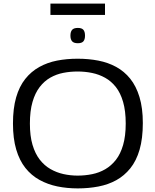

<svg xmlns="http://www.w3.org/2000/svg" viewBox="-20 -1036 863 1066"><path d="M411 -61Q452 -61 491.5 -69Q531 -77 564.5 -96.5Q598 -116 623.5 -148.5Q649 -181 663.5 -231Q678 -281 678 -350Q678 -420 663.5 -470Q649 -520 623.5 -552.5Q598 -585 564 -604Q530 -623 491 -631Q452 -639 411 -639Q370 -639 331.5 -631.5Q293 -624 259.5 -605Q226 -586 200.5 -553Q175 -520 160.5 -470Q146 -420 146 -350Q146 -281 160.5 -232Q175 -183 200.5 -150Q226 -117 260 -97.5Q294 -78 332.5 -69.5Q371 -61 411 -61ZM412 10Q352 10 298.5 -1Q245 -12 199.5 -37Q154 -62 121 -103.5Q88 -145 70 -206Q52 -267 52 -350Q52 -434 69.5 -495Q87 -556 120 -597.5Q153 -639 198 -664Q243 -689 296.5 -699.5Q350 -710 411 -710Q472 -710 526 -699.5Q580 -689 625 -664.5Q670 -640 703 -599Q736 -558 754.5 -497Q773 -436 773 -353Q773 -267 755 -205Q737 -143 703.5 -101.5Q670 -60 625.5 -35.5Q581 -11 526.5 -0.5Q472 10 412 10ZM412 -796Q390 -796 380.5 -806.5Q371 -817 371 -838Q371 -860 380.5 -870.5Q390 -881 412 -881Q434 -881 443 -870.5Q452 -860 452 -838Q452 -817 443 -806.5Q434 -796 412 -796ZM260 -953V-1016H563V-953Z"/></svg>

Font: Georama SemiExpanded
Style: Regular
Weight: 400
Width: 6
Designer: Jean-Baptiste Levee
Foundry: Production Type
Version: Version 1.001